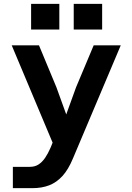

<svg xmlns="http://www.w3.org/2000/svg" viewBox="-20 -790 690 1000"><path d="M274 -335 325 -194 376 -335 468 -554H609L360 35Q336 93 305.5 126.5Q275 160 236.5 175Q198 190 148 190H47V79H135Q162 79 181 66.5Q200 54 215 32Q230 10 243 -20L254 -47L41 -554H183ZM364 -636V-770H512V-636ZM142 -636V-770H289V-636Z"/></svg>

Font: Azeret Mono SemiBold
Style: Regular
Weight: 600
Designer: Martin Vácha
Foundry: Displaay
Version: Version 1.002